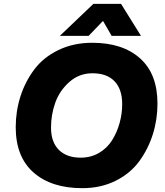

<svg xmlns="http://www.w3.org/2000/svg" viewBox="-20 -967 862 1001"><path d="M246 -302Q246 -226 287 -185.5Q328 -145 400 -145Q454 -145 496.5 -170Q539 -195 564.5 -236Q590 -277 603.5 -325.5Q617 -374 617 -424Q617 -502 577 -543.5Q537 -585 462 -585Q393 -585 342 -540Q291 -495 268.5 -432.5Q246 -370 246 -302ZM62 -304Q62 -387 86.5 -464Q111 -541 158.5 -604.5Q206 -668 284.5 -706Q363 -744 461 -744Q619 -744 710 -663Q801 -582 801 -427Q801 -344 777 -267.5Q753 -191 706.5 -127Q660 -63 583 -24.5Q506 14 409 14Q248 14 155 -67.5Q62 -149 62 -304ZM292 -780 467 -947H611L715 -780H562L517 -858L442 -780Z"/></svg>

Font: Nacelle Heavy
Style: Italic
Weight: 800
Italic angle: -12°
Designer: Sora Sagano
Foundry: Sora Sagano
Version: Version 1.000;FEAKit 1.0